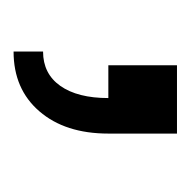

<svg xmlns="http://www.w3.org/2000/svg" viewBox="-19 -121 278 280"><g transform="rotate(90 120.0 19.0)"><path d="M55.2 95.2Q87.4 95.2 105.2 70.1Q123 44.9 123 0H75.2V-100.1H174.8V0Q174.8 63 142.3 100.6Q109.9 138.2 55.2 138.2Z"/></g></svg>

Font: Uncut Sans
Style: Regular
Weight: 400
Designer: Kasper Nordkvist
Foundry: UNCUT.wtf
Version: Version 1.304;Glyphs 3.2 (3246)